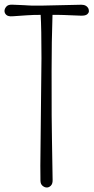

<svg xmlns="http://www.w3.org/2000/svg" viewBox="-20 -814 406 832"><path d="M156.7 -789.6Q170.4 -789.6 332.5 -793.5Q355 -793.5 363.3 -776.4Q365.2 -771.5 365.2 -765.1Q365.2 -758.8 357.9 -752.2Q350.6 -745.6 330.6 -746.1Q310.5 -746.6 291.7 -747.6Q272.9 -748.5 256.8 -749Q228 -750 207.5 -749.5Q203.6 -637.2 203.6 -505.9Q203.6 -365.2 203.9 -313.2Q204.1 -261.2 205.1 -213.9Q206.5 -92.8 208 -34.2Q208.5 -17.6 200.4 -9.5Q192.4 -1.5 182.9 -1.5Q173.3 -1.5 164.3 -9Q155.3 -16.6 155.3 -31.7L154.8 -95.7L159.7 -562Q159.7 -692.4 156.2 -749.5Q130.4 -750 94.7 -747.6Q52.7 -744.6 33.9 -743.4Q15.1 -742.2 7.3 -749.5Q-0.5 -756.8 -0.5 -766.4Q-0.5 -775.9 7.3 -785.2Q15.1 -794.4 32.5 -793.7Q49.8 -793 62.5 -792.5Q75.2 -792 84.7 -791.5Q94.2 -791 101.6 -790.5Q108.9 -790 116.5 -789.8Q124 -789.6 133.8 -789.6Z"/></svg>

Font: Pompiere 
Style: Regular
Weight: 400
Designer: Karolina Lach
Foundry: Sorkin Type Co.
Version: Version 1.002